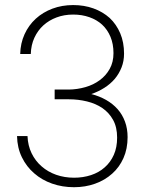

<svg xmlns="http://www.w3.org/2000/svg" viewBox="-20 -741 640 770"><path d="M199.2 -381.8V-342.8H255.9Q293.9 -342.8 328.9 -334.2Q363.8 -325.7 390.6 -307.6Q417.5 -289.1 433.6 -260Q449.7 -231 449.7 -189Q449.7 -149.9 436.5 -120.1Q423.3 -90.3 399.9 -69.8Q377 -49.3 345.2 -38.8Q313.5 -28.3 276.9 -28.3Q238.8 -28.3 205.3 -40Q171.9 -51.8 147 -73.7Q121.6 -95.7 106.7 -126.5Q91.8 -157.2 90.3 -195.3H48.3Q49.3 -147.9 67.9 -110.1Q86.4 -72.3 117.2 -45.9Q147.9 -19 189 -4.6Q230 9.8 276.9 9.8Q321.8 9.8 361.1 -4.2Q400.4 -18.1 429.7 -44.4Q458.5 -69.8 475.1 -106.9Q491.7 -144 491.7 -190.9Q491.7 -225.1 481.2 -253.4Q470.7 -281.7 451.7 -303.2Q432.1 -325.2 405.3 -340.3Q378.4 -355.5 346.2 -363.8Q374.5 -373.5 398.7 -388.9Q422.9 -404.3 440.4 -424.8Q457.5 -445.3 467.5 -470.7Q477.5 -496.1 477.5 -525.9Q477.5 -571.3 462.2 -607.4Q446.8 -643.6 419.9 -668.9Q392.1 -693.8 354.7 -707.3Q317.4 -720.7 273.4 -720.7Q228.5 -720.7 190.2 -706.3Q151.9 -691.9 123.5 -666Q94.7 -639.6 78.4 -603.5Q62 -567.4 61 -524.4H103.5Q104.5 -560.5 117.9 -589.6Q131.3 -618.7 153.8 -639.2Q176.3 -659.7 206.8 -671.1Q237.3 -682.6 273.4 -682.6Q308.6 -682.6 338.4 -672.1Q368.2 -661.6 389.6 -642.1Q411.1 -622.1 423.1 -593.3Q435.1 -564.5 435.1 -527.8Q435.1 -491.7 419.9 -464.6Q404.8 -437.5 379.9 -419.4Q355 -400.9 322.5 -391.6Q290 -382.3 255.9 -381.8Z"/></svg>

Font: Roboto Mono ExtraLight
Style: Regular
Weight: 250
Monospace: yes
Designer: Google
Version: Version 3.000